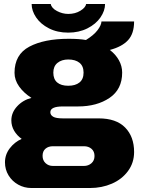

<svg xmlns="http://www.w3.org/2000/svg" viewBox="-20 -735 707 965"><path d="M5 81Q5 42 29 10.5Q53 -21 89 -37Q65 -54 51 -78Q37 -102 37 -130Q37 -169 66 -200.5Q95 -232 138 -243Q99 -268 76 -300.5Q53 -333 53 -369Q53 -461 127.5 -500.5Q202 -540 325 -540Q379 -540 412 -534Q451 -558 470 -583Q489 -608 490 -627H654Q654 -566 623.5 -533Q593 -500 532 -484Q561 -462 577.5 -432.5Q594 -403 594 -370Q594 -286 530.5 -243Q467 -200 372 -200H296Q233 -200 233 -171Q233 -157 247 -148.5Q261 -140 296 -140H476Q564 -140 609 -94Q654 -48 654 29Q654 83 623.5 124.5Q593 166 542.5 188Q492 210 432 210H138Q102 210 71.5 193Q41 176 23 146.5Q5 117 5 81ZM400 -370Q400 -403 379.5 -419.5Q359 -436 323 -436Q290 -436 269 -419Q248 -402 248 -370Q248 -337 267.5 -320.5Q287 -304 323 -304Q359 -304 379.5 -320.5Q400 -337 400 -370ZM402 99Q424 99 439.5 85.5Q455 72 455 49Q455 26 440 13Q425 0 402 0H246Q223 0 208.5 12.5Q194 25 194 48Q194 71 209 85Q224 99 246 99ZM139 -715H235Q239 -694 266.5 -679.5Q294 -665 323 -665Q358 -665 384 -681Q410 -697 413 -715H508Q508 -681 485 -647.5Q462 -614 419.5 -592.5Q377 -571 323 -571Q268 -571 226 -592.5Q184 -614 161.5 -647.5Q139 -681 139 -715Z"/></svg>

Font: Archivo Black
Style: Regular
Weight: 400
Designer: Hector Gatti
Foundry: Omnibus-Type
Version: Version 1.101; ttfautohint (v1.8)